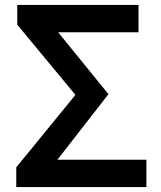

<svg xmlns="http://www.w3.org/2000/svg" viewBox="-20 -759 654 779"><path d="M46 0V-80L286 -374L50 -659V-739H542V-628H216L420 -377L213 -111H574V0Z"/></svg>

Font: Noto Sans KR SemiBold
Style: Regular
Weight: 600
Designer: Ryoko NISHIZUKA  (kana, bopomofo & ideographs); Paul D. Hunt (Latin, Greek & Cyrillic); Sandoll Communications , Soo-you
Foundry: Adobe
Version: Version 2.004-H2;hotconv 1.0.118;makeotfexe 2.5.65603